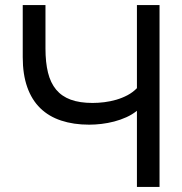

<svg xmlns="http://www.w3.org/2000/svg" viewBox="-20 -740 722 760"><path d="M522 0V-301.5Q503.5 -286.5 480.2 -276Q457 -265.5 432 -259Q407 -252.5 381.8 -249.5Q356.5 -246.5 333 -246.5Q271 -246.5 222 -262.8Q173 -279 139.2 -312Q105.5 -345 87.8 -395.2Q70 -445.5 70 -513.5V-720H160V-548Q160 -493 170 -452.5Q180 -412 202.2 -385.2Q224.5 -358.5 260 -345.5Q295.5 -332.5 346.5 -332.5Q369 -332.5 393 -335.5Q417 -338.5 440.2 -345.2Q463.5 -352 484.8 -363.2Q506 -374.5 522 -391V-720H611.5V0Z"/></svg>

Font: Vela Sans Med
Style: Regular
Weight: 500
Designer: Principal design: Mikhail Sharanda - project Manrope.
Design modification: Ravid Balaliev
Foundry: Mikhail Sharanda
Version: Version 1.001